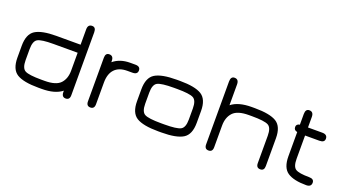

<svg xmlns="http://www.w3.org/2000/svg" viewBox="-52 -1098 2818 1576"><g transform="rotate(20 1356.5 -310.5)"><path d="M129.9 -176.8V-273.4C129.9 -320.3 140.8 -349.8 162.6 -361.8C184.4 -373.9 229.5 -379.9 297.9 -379.9H510.7V-223.6C510.7 -176.8 497.9 -139.5 472.2 -111.8C446.5 -84.1 400.4 -70.3 334 -70.3H305.7C233.4 -70.3 186 -76.3 163.6 -88.4C141.1 -100.4 129.9 -129.9 129.9 -176.8ZM59.6 -276.4V-173.8C59.6 -105.5 78.8 -59.4 117.2 -35.6C155.6 -11.9 218.4 0 305.7 0H334C411.5 0 470.4 -16.3 510.7 -48.8V-37.1C510.7 -7.8 522.5 6.8 545.9 6.8C569.3 6.8 581.1 -6.8 581.1 -34.2V-584C581.1 -613.3 570 -627.9 547.9 -627.9C523.1 -627.9 510.7 -613.3 510.7 -584V-450.2H297.9C214.5 -450.2 154 -438.3 116.2 -414.6C78.5 -390.8 59.6 -344.7 59.6 -276.4Z M944.3 -379.9H989.3C1018.6 -379.9 1033.2 -391.6 1033.2 -415C1033.2 -438.5 1018.6 -450.2 989.3 -450.2H944.3C885.1 -450.2 835.9 -433.9 796.9 -401.4V-412.1C796.9 -442.1 784.5 -457 759.8 -457C737.6 -457 726.6 -443 726.6 -415V-34.2C726.6 -6.8 738.3 6.8 761.7 6.8C785.2 6.8 796.9 -6.8 796.9 -34.2V-223.6C796.9 -274.4 809.4 -313.2 834.5 -339.8C859.5 -366.5 896.2 -379.9 944.3 -379.9Z M1379.9 0C1467.1 0 1529.9 -11.9 1568.4 -35.6C1606.8 -59.4 1626 -105.5 1626 -173.8V-276.4C1626 -344.7 1606.8 -390.8 1568.4 -414.6C1529.9 -438.3 1467.1 -450.2 1379.9 -450.2H1351.6C1263.7 -450.2 1200.5 -438.3 1162.1 -414.6C1123.7 -390.8 1104.5 -344.7 1104.5 -276.4V-173.8C1104.5 -105.5 1123.7 -59.4 1162.1 -35.6C1200.5 -11.9 1263.7 0 1351.6 0ZM1351.6 -70.3C1278.6 -70.3 1231 -76.3 1208.5 -88.4C1186 -100.4 1174.8 -129.9 1174.8 -176.8V-273.4C1174.8 -320.3 1186 -349.8 1208.5 -361.8C1231 -373.9 1278.6 -379.9 1351.6 -379.9H1379.9C1452.1 -379.9 1499.5 -373.9 1522 -361.8C1544.4 -349.8 1555.7 -320.3 1555.7 -273.4V-176.8C1555.7 -129.9 1544.4 -100.4 1522 -88.4C1499.5 -76.3 1452.1 -70.3 1379.9 -70.3Z M2005.9 -379.9H2034.2C2106.4 -379.9 2153.8 -373.9 2176.3 -361.8C2198.7 -349.8 2210 -320.3 2210 -273.4V-34.2C2210 -6.8 2222 6.8 2246.1 6.8C2268.9 6.8 2280.3 -6.8 2280.3 -34.2V-276.4C2280.3 -344.7 2261.1 -390.8 2222.7 -414.6C2184.2 -438.3 2121.4 -450.2 2034.2 -450.2H2005.9C1928.4 -450.2 1869.5 -433.9 1829.1 -401.4V-583C1829.1 -613 1816.7 -627.9 1792 -627.9C1769.9 -627.9 1758.8 -613 1758.8 -583V-34.2C1758.8 -6.8 1770.5 6.8 1793.9 6.8C1817.4 6.8 1829.1 -6.8 1829.1 -34.2V-223.6C1829.1 -271.2 1842.1 -309.1 1868.2 -337.4C1894.2 -365.7 1940.1 -379.9 2005.9 -379.9Z M2497.1 -176.8V-379.9H2622.1C2652 -379.9 2667 -391 2667 -413.1C2667 -437.8 2652 -450.2 2622.1 -450.2H2497.1V-542C2497.1 -571.9 2484.7 -586.9 2460 -586.9C2437.8 -586.9 2426.8 -571.9 2426.8 -542V-449.2C2406.6 -446 2396.5 -435.9 2396.5 -418.9C2396.5 -399.4 2406.6 -388 2426.8 -384.8V-173.8C2426.8 -106.8 2444.7 -61 2480.5 -36.6C2516.3 -12.2 2571 0 2644.5 0C2673.8 0 2688.5 -12.4 2688.5 -37.1C2688.5 -59.2 2673.8 -70.3 2644.5 -70.3C2586.6 -70.3 2547.5 -76.5 2527.3 -88.9C2507.2 -101.2 2497.1 -130.5 2497.1 -176.8Z"/></g></svg>

Font: Jura
Style: DemiBold
Weight: 600
Version: Version 2.5.1